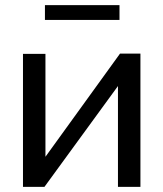

<svg xmlns="http://www.w3.org/2000/svg" viewBox="-20 -732 640 752"><path d="M156 -654V-712H448V-654ZM70 0V-521H158V-118L450 -522H530V0H442V-395L154 0Z"/></svg>

Font: Raleway-v4020 Medium
Style: Regular
Weight: 500
Designer: Matt McInerney, Pablo Impallari, Rodrigo Fuenzalida
Foundry: Matt McInerney, Pablo Impallari, Rodrigo Fuenzalida
Version: Version 4.020;PS 004.020;hotconv 1.0.88;makeotf.lib2.5.64775